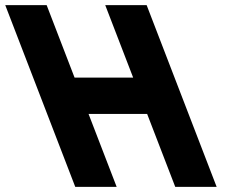

<svg xmlns="http://www.w3.org/2000/svg" viewBox="-216 -723 932 741"><path d="M125.8 -283.2H351.9L460.3 -1.9H620.1L350 -703.1H190.2L297.9 -423.5H71.8L-35.9 -703.1H-195.7L74.4 -1.9H234.2Z"/></svg>

Font: Hussar
Style: BdOpOblFour
Weight: 700
Foundry: Cannot Into Space Fonts
Version: Version 2.00